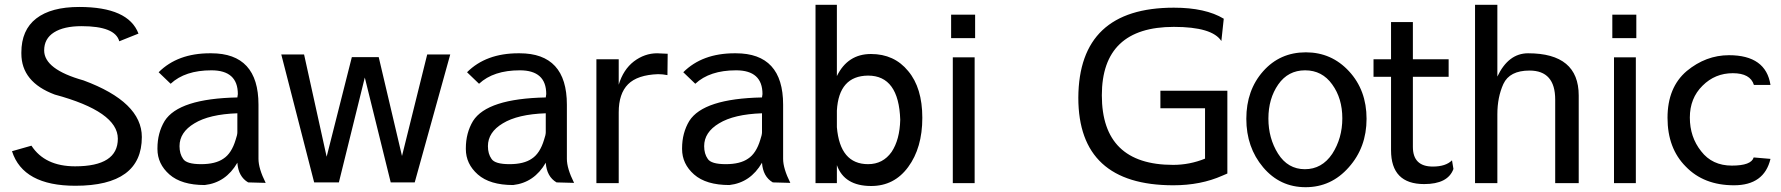

<svg xmlns="http://www.w3.org/2000/svg" viewBox="-20 -760 7422 800"><path d="M557 -620Q515 -731 310 -731Q193 -731 131 -683Q69 -635 69 -541V-537Q69 -418 208 -366Q471 -295 471 -182Q471 -67 293 -67Q167 -67 111 -153L30 -130Q76 14 294 14Q571 14 571 -189Q571 -335 328 -425Q164 -471 164 -550Q164 -599 205 -625Q246 -651 320 -651Q460 -651 477 -588Z M971 -368 969 -354Q725 -349 666 -256Q636 -206 636 -142V-139Q636 -77 686 -33Q736 11 833 11Q921 1 969 -82Q973 -24 1014 0L1087 2Q1057 -58 1057 -98V-324Q1057 -538 860 -538H855Q720 -538 641 -459L691 -411Q751 -467 861 -467Q971 -467 971 -368ZM743 -98Q728 -119 728 -151Q728 -209 790 -246Q852 -284 969 -288V-209Q969 -198 962 -178Q945 -121 911 -99Q878 -76 818 -76Q757 -76 743 -98Z M1500 -437 1608 0H1708L1856 -533H1760L1655 -110L1558 -522H1446L1341 -107L1247 -533H1152L1289 0H1392Z M2256 -368 2254 -354Q2010 -349 1951 -256Q1921 -206 1921 -142V-139Q1921 -77 1971 -33Q2021 11 2118 11Q2206 1 2254 -82Q2258 -24 2299 0L2372 2Q2342 -58 2342 -98V-324Q2342 -538 2145 -538H2140Q2005 -538 1926 -459L1976 -411Q2036 -467 2146 -467Q2256 -467 2256 -368ZM2028 -98Q2013 -119 2013 -151Q2013 -209 2075 -246Q2137 -284 2254 -288V-209Q2254 -198 2247 -178Q2230 -121 2196 -99Q2163 -76 2103 -76Q2042 -76 2028 -98Z M2718 -538Q2666 -538 2621 -504Q2577 -470 2558 -407V-513H2465V3H2558V-292Q2558 -370 2597 -409Q2636 -448 2722 -451Q2741 -451 2761 -447L2762 -536Q2728 -538 2718 -538Z M3157 -368 3155 -354Q2911 -349 2852 -256Q2822 -206 2822 -142V-139Q2822 -77 2872 -33Q2922 11 3019 11Q3107 1 3155 -82Q3159 -24 3200 0L3273 2Q3243 -58 3243 -98V-324Q3243 -538 3046 -538H3041Q2906 -538 2827 -459L2877 -411Q2937 -467 3047 -467Q3157 -467 3157 -368ZM2929 -98Q2914 -119 2914 -151Q2914 -209 2976 -246Q3038 -284 3155 -288V-209Q3155 -198 3148 -178Q3131 -121 3097 -99Q3064 -76 3004 -76Q2943 -76 2929 -98Z M3609 -535Q3512 -535 3467 -443V-740H3378V3H3467V-72Q3498 15 3610 15Q3706 15 3764 -64Q3823 -144 3823 -269Q3823 -394 3764 -464Q3706 -535 3609 -535ZM3731 -261Q3729 -178 3695 -127Q3659 -76 3597 -76Q3480 -76 3467 -230V-299Q3475 -444 3597 -445Q3725 -445 3731 -261Z M3943 -601H4043V-699H3943ZM3950 3H4041V-521H3950Z M5094 -37V-382H4815V-309H5001V-99Q4937 -73 4868 -73Q4571 -73 4571 -363Q4571 -648 4871 -648Q5031 -648 5069 -589L5079 -682Q5003 -728 4871 -728Q4475 -728 4473 -353Q4473 12 4869 12Q4983 12 5073 -28Z M5601 -463Q5528 -542 5421 -542Q5313 -542 5243 -463Q5173 -384 5173 -265Q5173 -146 5243 -63Q5313 20 5420 20Q5527 20 5600 -63Q5674 -146 5674 -265Q5674 -384 5601 -463ZM5306 -408Q5347 -467 5418 -467Q5489 -467 5531 -408Q5573 -350 5573 -267Q5573 -184 5531 -119Q5488 -55 5417 -55Q5346 -55 5305 -120Q5265 -184 5265 -266Q5265 -349 5306 -408Z M6030 -92Q6004 -66 5950 -66Q5867 -66 5867 -148V-440H6016V-513H5867V-668H5776V-513H5703V-440H5776V-134Q5776 7 5914 7Q6013 7 6036 -56Z M6460 3H6558V-362Q6558 -538 6347 -538Q6265 -538 6219 -441V-740H6126V3H6219V-284Q6219 -355 6244 -410Q6270 -466 6353 -466Q6460 -466 6460 -345Z M6698 -601H6798V-699H6698ZM6705 3H6796V-521H6705Z M7287 -104Q7277 -70 7196 -70Q7114 -70 7068 -130Q7021 -189 7021 -270Q7021 -351 7074 -403Q7126 -455 7200 -455Q7273 -455 7288 -406H7357Q7338 -530 7184 -530Q7088 -530 7008 -464Q6928 -396 6928 -269Q6928 -142 7004 -66Q7079 12 7205 12Q7331 12 7357 -98Z"/></svg>

Font: Sawarabi Gothic
Style: Regular
Weight: 400
Designer: mshio (mshio@users.sourceforge.jp)
Version: Version 20141215